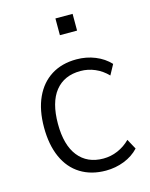

<svg xmlns="http://www.w3.org/2000/svg" viewBox="-108 -764 660 842"><g transform="rotate(-15 222.0 -343.0)"><path d="M268 8Q202 8 153.5 -22Q105 -52 79.5 -109Q54 -166 54 -245Q54 -324 80 -380.5Q106 -437 154 -467Q202 -497 268 -497Q313 -497 352.5 -481Q392 -465 419 -436L394 -390Q369 -416 337.5 -429.5Q306 -443 272 -443Q198 -443 157.5 -392.5Q117 -342 117 -244Q117 -148 157.5 -97Q198 -46 271 -46Q305 -46 336.5 -59.5Q368 -73 393 -98L418 -52Q391 -23 351.5 -7.5Q312 8 268 8ZM226 -618V-694H304V-618Z"/></g></svg>

Font: Nunito Sans 10pt SemiCondensed Light
Style: Regular
Weight: 300
Width: 4
Designer: Vernon Adams
Foundry: Vernon Adams
Version: Version 3.101;gftools[0.9.27]